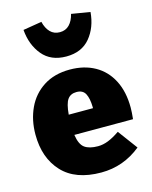

<svg xmlns="http://www.w3.org/2000/svg" viewBox="-126 -921 812 1024"><g transform="rotate(-15 280.0 -409.5)"><path d="M541 -211H217Q225 -157 250.5 -138.5Q276 -120 324 -120Q352 -120 381 -131.5Q410 -143 445 -167L525 -59Q428 20 305 20Q163 20 90 -58.5Q17 -137 17 -266Q17 -346 47.5 -411.5Q78 -477 138 -515.5Q198 -554 283 -554Q362 -554 421 -521Q480 -488 512.5 -425Q545 -362 545 -274Q545 -249 541 -211ZM350 -330Q349 -377 335.5 -403Q322 -429 287 -429Q254 -429 237.5 -406Q221 -383 216 -323H350ZM100 -822 203 -839Q212 -802 232.5 -781Q253 -760 285 -760Q317 -760 337.5 -781Q358 -802 367 -839L470 -822Q463 -738 416.5 -682Q370 -626 285 -626Q200 -626 153.5 -682Q107 -738 100 -822Z"/></g></svg>

Font: FiraGO Heavy
Style: Regular
Weight: 900
Designer: bBox Type
Foundry: bBox Type GmbH
Version: Version 1.001